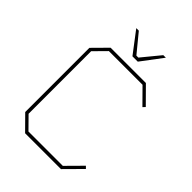

<svg xmlns="http://www.w3.org/2000/svg" viewBox="-264 -1051 1170 1170"><g transform="rotate(45 321.0 -466.0)"><path d="M307 -794 202 -932H224L321 -814H338L435 -932H457L353 -794ZM176 0 85 -92V-645L176 -737H480L583 -633L569 -618L473 -715H183L107 -638V-99L183 -22H479L578 -122L592 -108L485 0Z"/></g></svg>

Font: Tomorrow Thin
Style: Regular
Weight: 250
Designer: Tony de Marco, Monica Rizzolli
Foundry: Just in Type
Version: Version 2.002